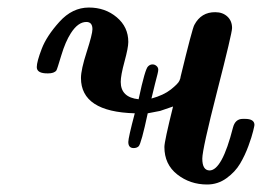

<svg xmlns="http://www.w3.org/2000/svg" viewBox="-20 -476 692 507"><path d="M77.1 -298.8Q77.1 -313 90.1 -346.9Q103 -380.9 137 -418.5Q170.9 -456.1 214.8 -456.1Q257.8 -456.1 288.3 -430.4Q318.8 -404.8 318.8 -365.2Q318.8 -350.1 308.8 -313.5Q298.8 -276.9 298.8 -259.8Q298.8 -218.8 346.2 -213.9V-214.8Q363.3 -294.9 371.1 -300.8Q376 -305.7 382.1 -305.9Q388.2 -306.2 393.1 -302Q397.9 -297.9 397.9 -292Q397.9 -288.1 396 -280.5Q394 -272.9 389.4 -254.9Q384.8 -236.8 379.9 -215.8Q412.1 -224.6 431.2 -239.7Q450.2 -254.9 453.6 -262.5Q457 -270 457 -273.9Q487.8 -400.9 493.2 -410.2Q511.2 -444.3 548.8 -443.8Q567.9 -443.8 580.3 -432.4Q592.8 -420.9 592.8 -401.9Q592.8 -388.7 553.5 -235.4Q514.2 -82 514.2 -57.1Q514.2 -26.4 533.2 -25.9Q566.4 -25.9 595.2 -139.2Q601.1 -162.1 621.1 -162.1H627Q651.9 -162.1 651.9 -146Q651.9 -144 648.4 -129.6Q645 -115.2 636 -90.6Q627 -65.9 614 -43.9Q601.1 -22 578.1 -5.4Q555.2 11.2 526.9 11.2Q481.9 11.2 448 -15.4Q414.1 -42 414.1 -87.9Q414.1 -103 437 -194.8L402.8 -183.1L370.1 -176.8Q353 -96.7 346.2 -89.8Q341.3 -85 333 -85Q318.8 -85 318.8 -101.1Q318.8 -112.3 335.9 -176.8Q193.8 -180.7 193.8 -270Q193.8 -292 209 -339.1Q224.1 -386.2 224.1 -398.9Q224.1 -418 208 -418Q186 -418 167 -388.2Q152.8 -366.2 141.8 -329.6Q130.9 -293 128.9 -290Q123 -282.2 106.9 -282.2Q77.1 -281.7 77.1 -298.8Z"/></svg>

Font: CMU Serif
Style: BoldItalic
Weight: 700
Italic angle: -14.04°
Version: Version 0.7.0